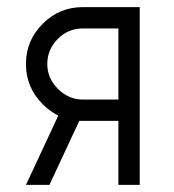

<svg xmlns="http://www.w3.org/2000/svg" viewBox="-20 -520 490 540"><path d="M144 -195 53 0H119L203 -180Q205 -180 208 -180Q211 -180 213 -180H313V0H373V-500H213Q147 -500 100 -453Q53 -406 53 -340Q53 -274 100 -227Q120 -207 144 -195ZM313 -440V-240H213Q173 -240 143 -270Q113 -300 113 -340Q113 -381 143 -411Q172 -440 213 -440Z"/></svg>

Font: Unageo Variable
Style: Regular
Weight: 300
Designer: Richard Sepsi
Foundry: Richard Sepsi
Version: Version 2.200